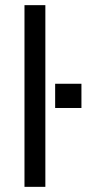

<svg xmlns="http://www.w3.org/2000/svg" viewBox="-20 -725 336 745"><path d="M75 0V-705H156V0ZM194 -400H296V-306H194Z"/></svg>

Font: wassup Sans
Style: Regular
Weight: 400
Version: Version 2.001